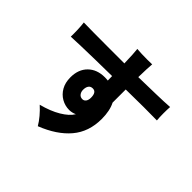

<svg xmlns="http://www.w3.org/2000/svg" viewBox="-208 -1077 1416 1416"><g transform="rotate(45 500.0 -369.0)"><path d="M354 92Q336 61 309.5 29.5Q283 -2 252 -30Q341 -53 403 -90Q465 -127 490 -169Q477 -163 462.5 -159.5Q448 -156 433 -156Q389 -156 351.5 -177.5Q314 -199 291.5 -238.5Q269 -278 269 -333Q269 -416 318 -464.5Q367 -513 449 -513Q457 -513 465 -512.5Q473 -512 481 -511L480 -557Q392 -556 309.5 -554.5Q227 -553 162 -551Q97 -549 59 -547Q60 -579 58.5 -620Q57 -661 53 -689Q89 -688 154.5 -687.5Q220 -687 304 -687Q388 -687 478 -687Q477 -737 474.5 -774.5Q472 -812 470 -830Q491 -828 519.5 -827Q548 -826 577 -826Q606 -826 628 -827Q626 -807 624.5 -773Q623 -739 622 -688Q719 -690 804 -692Q889 -694 944 -698Q942 -669 942 -629.5Q942 -590 945 -559Q893 -560 806.5 -560Q720 -560 621 -558V-421Q650 -365 650 -279Q650 -145 573.5 -54.5Q497 36 354 92ZM445 -281Q462 -281 472.5 -295Q483 -309 483 -334Q483 -392 444 -392Q422 -392 411 -376.5Q400 -361 400 -334Q400 -312 412 -296.5Q424 -281 445 -281Z"/></g></svg>

Font: Zen Kaku Gothic Antique Black
Style: Regular
Weight: 900
Designer: Yoshimichi Ohira
Foundry: Positype
Version: Version 1.001